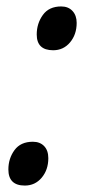

<svg xmlns="http://www.w3.org/2000/svg" viewBox="-20 -566 269 596"><path d="M145 -410Q94 -410 94 -459Q94 -493 113 -519.5Q132 -546 170 -546Q192 -546 205 -532Q218 -518 218 -495Q218 -459 197.5 -434.5Q177 -410 145 -410ZM57 10Q6 10 6 -40Q6 -74 25 -100Q44 -126 82 -126Q104 -126 117 -112.5Q130 -99 130 -75Q130 -39 109.5 -14.5Q89 10 57 10Z"/></svg>

Font: Noto Sans Condensed Medium
Style: Italic
Weight: 500
Width: 3
Italic angle: -12°
Designer: Monotype Design Team
Foundry: Monotype Imaging Inc.
Version: Version 2.013; ttfautohint (v1.8.4.7-5d5b)